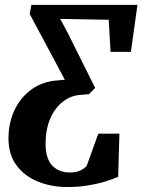

<svg xmlns="http://www.w3.org/2000/svg" viewBox="-20 -763 587 792"><path d="M258 8.5Q192 8.5 136.8 -13.8Q81.5 -36 48.2 -80.8Q15 -125.5 15 -192Q15 -256.5 40 -309.2Q65 -362 111 -394.8Q157 -427.5 220 -431.5Q227.5 -432.5 234.5 -433Q241.5 -433.5 247.5 -434L102.5 -705.5L109.5 -743H547L520 -549H436L428.5 -681.5L228.5 -685L261 -624L372.5 -400.5L346.5 -374Q342.5 -374.5 334.2 -373.8Q326 -373 317 -372Q273 -370 239.2 -343.5Q205.5 -317 186.8 -272.5Q168 -228 168 -170.5Q168 -109.5 195 -80.5Q222 -51.5 268.5 -51.5Q293 -51.5 310.2 -59.2Q327.5 -67 337.5 -78.5L385.5 -211.5H472.5L467.5 -34Q443.5 -23 410.8 -13.2Q378 -3.5 339.5 2.5Q301 8.5 258 8.5Z"/></svg>

Font: Merriweather 24pt SemiCondensed
Style: Bold Italic
Weight: 700
Width: 4
Italic angle: -7.8°
Designer: Eben Sorkin
Foundry: Eben Sorkin
Version: Version 2.101